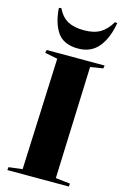

<svg xmlns="http://www.w3.org/2000/svg" viewBox="-145 -1050 707 1111"><g transform="rotate(15 208.5 -494.0)"><path d="M131 -697 55 -712 59 -730H406L403 -712L327 -700L302 -28L389 -18L387 0H19L21 -18L103 -28ZM78 -986Q103 -936 140.5 -916Q178 -896 237 -896Q297 -896 334.5 -918.5Q372 -941 399 -988L413 -986Q398 -894 353.5 -839.5Q309 -785 231 -785Q145 -785 107.5 -839Q70 -893 64 -984Z"/></g></svg>

Font: Literata 72pt ExtraBold
Style: Italic
Weight: 800
Italic angle: -2°
Designer: Latin by Veronika Burian and Jose Scaglione. Greek by Irene Vlachou. Cyrillic by Vera Evstafieva
Foundry: TypeTogether
Version: Version 3.002